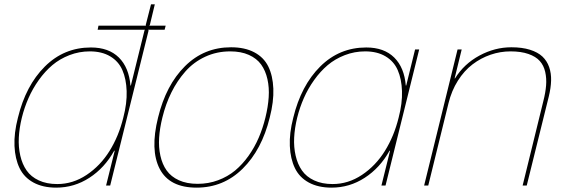

<svg xmlns="http://www.w3.org/2000/svg" viewBox="-20 -859 2613 889"><path d="M550.8 -314Q568.4 -380.9 566.4 -437.3Q564.5 -493.7 546.6 -534.4Q528.8 -575.2 490.2 -598.1Q451.7 -621.1 396 -621.1Q346.7 -621.1 301.8 -603.8Q256.8 -586.4 222.4 -557.4Q188 -528.3 159.7 -488.5Q131.3 -448.7 112.1 -405Q92.8 -361.3 81.1 -314Q69.3 -265.6 67.1 -221.7Q64.9 -177.7 74 -138.2Q83 -98.6 103.3 -69.6Q123.5 -40.5 159.7 -23.7Q195.8 -6.8 245.1 -6.8Q317.4 -6.8 380.9 -49.1Q444.3 -91.3 487.1 -159.9Q529.8 -228.5 550.8 -314ZM747.1 -740.2 742.2 -721.2H666L668 -717.8L490.2 0H471.2L511.2 -161.1H508.8Q464.4 -81.5 394 -35.9Q323.7 9.8 240.2 9.8Q178.2 9.8 134.8 -13.9Q91.3 -37.6 70.6 -80.6Q49.8 -123.5 47.1 -182.9Q44.4 -242.2 63 -314Q99.1 -462.9 187.7 -551Q276.4 -639.2 400.9 -639.2Q483.4 -639.2 530.3 -592.8Q577.1 -546.4 584 -462.9H585.9L648.9 -717.8L650.9 -721.2H432.1L436 -740.2H655.8L654.8 -743.2L679.2 -838.9H696.8L673.8 -743.2L670.9 -740.2Z M1045.9 -621.1Q983.4 -621.1 929.9 -596.2Q876.5 -571.3 838.4 -528.1Q800.3 -484.9 773.7 -431.2Q747.1 -377.4 731.9 -314.9Q719.7 -265.6 716.8 -221.4Q713.9 -177.2 722.7 -137.7Q731.4 -98.1 751.7 -69.6Q772 -41 808.3 -24.4Q844.7 -7.8 895 -7.8Q945.3 -7.8 989.7 -24.4Q1034.2 -41 1068.4 -69.3Q1102.5 -97.7 1130.6 -137.2Q1158.7 -176.8 1177.7 -220.9Q1196.8 -265.1 1209 -314.9Q1221.2 -364.7 1224.1 -408.9Q1227.1 -453.1 1218.3 -492.4Q1209.5 -531.7 1189.2 -560.1Q1168.9 -588.4 1132.6 -604.7Q1096.2 -621.1 1045.9 -621.1ZM1229 -314.9Q1192.4 -165.5 1103.5 -77.9Q1014.6 9.8 890.1 9.8Q764.6 9.8 719.5 -77.1Q674.3 -164.1 711.9 -314.9Q748.5 -465.3 836.7 -552.7Q924.8 -640.1 1049.8 -640.1Q1113.3 -640.1 1157.2 -616.9Q1201.2 -593.8 1222.2 -551.3Q1243.2 -508.8 1245.6 -448.7Q1248 -388.7 1229 -314.9Z M1825.7 -314Q1843.3 -380.9 1841.3 -437.3Q1839.4 -493.7 1821.5 -534.4Q1803.7 -575.2 1765.1 -598.1Q1726.6 -621.1 1670.9 -621.1Q1621.6 -621.1 1576.7 -603.8Q1531.7 -586.4 1497.3 -557.4Q1462.9 -528.3 1434.6 -488.5Q1406.2 -448.7 1387 -405Q1367.7 -361.3 1356 -314Q1344.2 -265.6 1342 -221.7Q1339.8 -177.7 1348.9 -138.2Q1357.9 -98.6 1378.2 -69.6Q1398.4 -40.5 1434.6 -23.7Q1470.7 -6.8 1520 -6.8Q1592.3 -6.8 1655.8 -49.1Q1719.2 -91.3 1762 -159.9Q1804.7 -228.5 1825.7 -314ZM1920.9 -629.9 1765.1 0H1746.1L1786.1 -161.1H1783.7Q1739.3 -81.5 1668.9 -35.9Q1598.6 9.8 1515.1 9.8Q1453.1 9.8 1409.7 -13.9Q1366.2 -37.6 1345.5 -80.6Q1324.7 -123.5 1322 -182.9Q1319.3 -242.2 1337.9 -314Q1374 -462.9 1462.6 -551Q1551.3 -639.2 1675.8 -639.2Q1758.3 -639.2 1805.2 -592.8Q1852.1 -546.4 1858.9 -462.9H1860.8L1901.9 -629.9Z M2521 -412.1 2418.9 0H2399.9L2495.6 -390.1Q2505.9 -430.2 2508.5 -463.1Q2511.2 -496.1 2504.4 -526.1Q2497.6 -556.2 2479.2 -576.7Q2460.9 -597.2 2426.8 -609.1Q2392.6 -621.1 2343.8 -621.1Q2296.4 -621.1 2251.5 -605.7Q2206.5 -590.3 2168 -561Q2129.4 -531.7 2100.1 -485.4Q2070.8 -439 2056.6 -380.9L1962.9 0H1943.8L2098.6 -629.9H2117.7L2085 -496.1H2086.9Q2128.4 -563 2199.7 -601.6Q2271 -640.1 2347.7 -640.1Q2397.5 -640.1 2433.8 -628.7Q2470.2 -617.2 2491.5 -597.2Q2512.7 -577.1 2522.7 -548.3Q2532.7 -519.5 2531.7 -485.8Q2530.8 -452.1 2521 -412.1Z"/></svg>

Font: Sinkin Sans 100 Thin Italic
Style: Regular
Weight: 100
Italic angle: -112°
Designer: Keith Bates
Foundry: K-Type
Version: Sinkin Sans (version 1.0)  by Keith Bates   •   © 2014   www